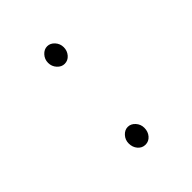

<svg xmlns="http://www.w3.org/2000/svg" viewBox="-129 -480 571 571"><g transform="rotate(-45 156.5 -195.0)"><path d="M158 -328Q145 -328 135 -339Q125 -350 125 -365Q125 -380 135 -391Q145 -402 158 -402Q171 -402 181 -391Q191 -380 191 -365Q191 -350 181.5 -339Q172 -328 158 -328ZM158 12Q144 12 134.5 1Q125 -10 125 -26Q125 -41 135 -52Q145 -63 158 -63Q171 -63 181 -52Q191 -41 191 -26Q191 -10 181.5 1Q172 12 158 12Z"/></g></svg>

Font: Inconsolata ExtraCondensed Light
Style: Regular
Weight: 300
Width: 2
Monospace: yes
Designer: Raph Levien, Cyreal, Brenton Simpson
Foundry: Raph Levien, Cyreal, Google
Version: Version 3.100; ttfautohint (v1.8.4.7-5d5b)